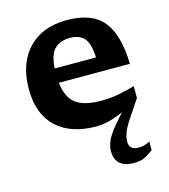

<svg xmlns="http://www.w3.org/2000/svg" viewBox="-113 -617 827 940"><g transform="rotate(-15 301.0 -147.5)"><path d="M546 -71.5 486 18.5Q461.5 55 453 79.8Q444.5 104.5 444.5 122Q444.5 146 457.2 155.8Q470 165.5 490 165.5Q505 165.5 517.2 162.8Q529.5 160 549.5 150.5V194Q518.5 216.5 499.5 224.5Q480.5 232.5 452.5 232.5Q402 232.5 378.8 210.2Q355.5 188 355.5 148.5Q355.5 117.5 372.2 85.5Q389 53.5 436.5 0.5L457.5 -23Q380.5 12 319.5 12Q191 12 118.5 -55Q46 -122 46 -250.5Q46 -335.5 77.8 -398Q109.5 -460.5 169 -494.5Q228.5 -528.5 312 -528.5Q440 -528.5 496.2 -458.8Q552.5 -389 556 -242H196Q204.5 -165.5 246.8 -134.5Q289 -103.5 373 -103.5Q424.5 -103.5 466.5 -112Q508.5 -120.5 546 -131.5ZM305 -440.5Q254.5 -440.5 226.5 -412.2Q198.5 -384 194.5 -315H404Q400.5 -388.5 375.5 -414.5Q350.5 -440.5 305 -440.5Z"/></g></svg>

Font: Newsreader Caption SemiBold
Style: Regular
Weight: 600
Designer: Hugues Gentile
Foundry: Production Type
Version: Version 1.001